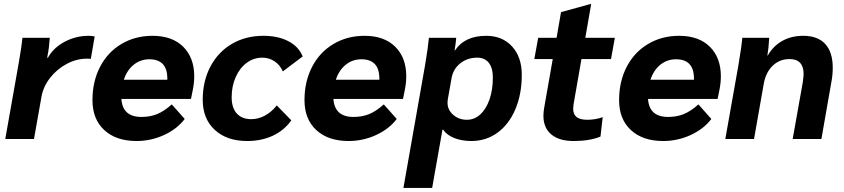

<svg xmlns="http://www.w3.org/2000/svg" viewBox="-20 -687 4174 949"><path d="M73 -378Q88 -465 91 -500H226Q223 -451 215 -412L213 -402H217Q244 -451 299.5 -480.5Q355 -510 418 -510Q432 -510 448 -507L429 -396Q427 -397 409 -397Q358 -397 309.5 -371Q261 -345 227.5 -302Q194 -259 185 -209L148 0H6Z M940 -310Q940 -277 933 -243L924 -198H580Q586 -109 679 -109Q722 -109 756.5 -123Q791 -137 829 -171L893 -99Q855 -49 790.5 -19.5Q726 10 655 10Q554 10 495.5 -44Q437 -98 437 -192Q437 -284 474.5 -356.5Q512 -429 580 -469.5Q648 -510 734 -510Q831 -510 885.5 -456Q940 -402 940 -310ZM807 -299Q807 -394 718 -394Q675 -394 641.5 -367.5Q608 -341 592 -293H807Z M982 -194Q982 -286 1020 -358Q1058 -430 1126 -470Q1194 -510 1282 -510Q1355 -510 1406 -483Q1457 -456 1476 -408L1378 -334Q1364 -366 1337 -384Q1310 -402 1276 -402Q1234 -402 1199.5 -376.5Q1165 -351 1145 -306Q1125 -261 1125 -206Q1125 -154 1150.5 -126Q1176 -98 1222 -98Q1257 -98 1290 -116Q1323 -134 1348 -166L1420 -92Q1384 -42 1328 -16Q1272 10 1202 10Q1101 10 1041.5 -45Q982 -100 982 -194Z M1988 -310Q1988 -277 1981 -243L1972 -198H1628Q1634 -109 1727 -109Q1770 -109 1804.5 -123Q1839 -137 1877 -171L1941 -99Q1903 -49 1838.5 -19.5Q1774 10 1703 10Q1602 10 1543.5 -44Q1485 -98 1485 -192Q1485 -284 1522.5 -356.5Q1560 -429 1628 -469.5Q1696 -510 1782 -510Q1879 -510 1933.5 -456Q1988 -402 1988 -310ZM1855 -299Q1855 -394 1766 -394Q1723 -394 1689.5 -367.5Q1656 -341 1640 -293H1855Z M2081 -365Q2096 -454 2100 -500H2235Q2233 -475 2227 -438H2229Q2277 -510 2383 -510Q2463 -510 2511 -457.5Q2559 -405 2559 -317Q2559 -222 2527.5 -147.5Q2496 -73 2439.5 -31.5Q2383 10 2309 10Q2263 10 2226 -4.5Q2189 -19 2170 -46H2167L2116 242H1974ZM2416 -304Q2416 -351 2396 -376.5Q2376 -402 2339 -402Q2290 -402 2255 -374Q2220 -346 2212 -301L2193 -194Q2192 -189 2192 -179Q2192 -144 2220 -119.5Q2248 -95 2288 -95Q2325 -95 2354 -121.5Q2383 -148 2399.5 -195.5Q2416 -243 2416 -304Z M2666 -114Q2666 -131 2669 -150L2712 -395H2621L2640 -500H2731L2753 -627L2898 -667H2902L2873 -500H3019L3000 -395H2854L2815 -172Q2813 -156 2813 -150Q2813 -122 2830 -108.5Q2847 -95 2883 -95Q2923 -95 2959 -108L2948 -12Q2895 10 2815 10Q2744 10 2705 -22.5Q2666 -55 2666 -114Z M3543 -310Q3543 -277 3536 -243L3527 -198H3183Q3189 -109 3282 -109Q3325 -109 3359.5 -123Q3394 -137 3432 -171L3496 -99Q3458 -49 3393.5 -19.5Q3329 10 3258 10Q3157 10 3098.5 -44Q3040 -98 3040 -192Q3040 -284 3077.5 -356.5Q3115 -429 3183 -469.5Q3251 -510 3337 -510Q3434 -510 3488.5 -456Q3543 -402 3543 -310ZM3410 -299Q3410 -394 3321 -394Q3278 -394 3244.5 -367.5Q3211 -341 3195 -293H3410Z M3630 -366Q3646 -462 3649 -500H3782Q3779 -447 3773 -413H3775Q3802 -460 3847 -485Q3892 -510 3950 -510Q4022 -510 4059 -469.5Q4096 -429 4096 -352Q4096 -316 4089 -280L4040 0H3898L3948 -281Q3952 -311 3952 -321Q3952 -395 3882 -395Q3833 -395 3799 -362Q3765 -329 3755 -273L3707 0H3565Z"/></svg>

Font: Sarabun ExtraBold
Style: Italic
Weight: 800
Italic angle: -10°
Designer: Suppakit Chalermlarp | Katatrad Co.,Ltd.
Foundry: Cadson Demak Co.,Ltd.
Version: Version 1.000; ttfautohint (v1.6)